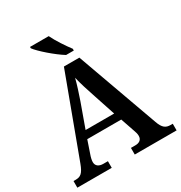

<svg xmlns="http://www.w3.org/2000/svg" viewBox="-211 -1080 1157 1228"><g transform="rotate(-30 367.5 -465.5)"><path d="M364 -771H421V-784C392 -822 349 -886 328 -931H190V-921C215 -886 305 -807 364 -771ZM2 0H256V-49H222C191 -49 169 -63 169 -92C169 -106 174 -127 180 -143L212 -237H463L499 -132C504 -119 508 -105 508 -91C508 -61 486 -49 459 -49H426V0H735V-49H719C684 -49 663 -63 645 -114L429 -714H315L96 -124C73 -62 54 -49 17 -49H2ZM232 -293 295 -468C313 -520 330 -572 341 -616C352 -569 370 -512 387 -462L443 -293Z"/></g></svg>

Font: Noto Serif Tamil SemiBold
Style: Regular
Weight: 600
Designer: Indian Type Foundry, Tom Grace, and the Monotype Design Team
Foundry: Monotype Imaging Inc.
Version: Version 2.004